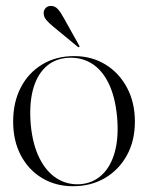

<svg xmlns="http://www.w3.org/2000/svg" viewBox="-20 -634 512 664"><path d="M236.5 -440Q297 -440 344.2 -411.2Q391.5 -382.5 419 -331.2Q446.5 -280 446.5 -213.5Q446.5 -147 418.8 -96.8Q391 -46.5 342.8 -18.2Q294.5 10 232.5 10Q172.5 10 125.5 -18.2Q78.5 -46.5 52 -96.8Q25.5 -147 25.5 -213.5Q25.5 -280.5 51.8 -331.2Q78 -382 125.8 -411Q173.5 -440 236.5 -440ZM257.5 3Q301.5 -0.5 332.2 -29Q363 -57.5 377 -108.2Q391 -159 385 -228.5Q378.5 -299.5 355.5 -346.2Q332.5 -393 296.2 -415Q260 -437 213.5 -434Q167 -430.5 136.5 -401Q106 -371.5 93.2 -320.8Q80.5 -270 86.5 -201.5Q93 -134 116.5 -87Q140 -40 176.5 -17Q213 6 257.5 3ZM200.5 -572 253.5 -477Q254.5 -475 255 -473.8Q255.5 -472.5 254 -471.5Q253 -470.5 251.5 -471Q250 -471.5 249 -472L163 -543Q149.5 -554 140.2 -564.8Q131 -575.5 131 -589Q131 -598 137.5 -605.8Q144 -613.5 156.5 -613.5Q170 -613.5 180 -602.5Q190 -591.5 200.5 -572Z"/></svg>

Font: Fraunces 120pt Light
Style: Regular
Weight: 300
Version: Version 1.000;[b76b70a41]